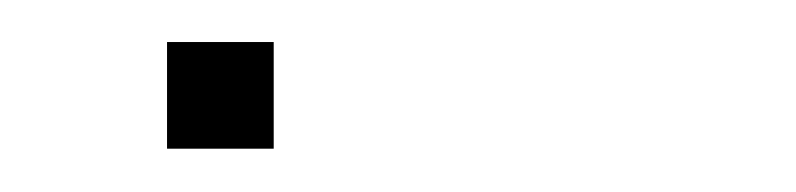

<svg xmlns="http://www.w3.org/2000/svg" viewBox="-20 -128 373 90"><path d="M108.3 -108.3V-58.3H58.3V-108.3Z"/></svg>

Font: 0xA000-Boxes
Style: Boxes
Weight: 400
Version: Version 0.1